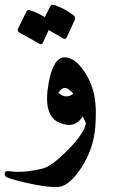

<svg xmlns="http://www.w3.org/2000/svg" viewBox="-76 -550 497 805"><path d="M231.4 -156.7Q194.3 -203.6 168.9 -161.1Q199.2 -132.8 231.4 -156.7ZM128.4 -204.1Q148.4 -311 196.3 -309.6Q232.9 -308.6 267.1 -264.4Q301.3 -220.2 315.9 -164.8Q330.6 -109.4 323.5 -18.1Q316.4 73.2 266.1 151.4Q215.8 228.5 171.4 233.4Q137.2 237.3 63.5 222.7Q-7.3 208.5 -44.9 194.3Q-57.1 189.9 -56.2 177.5Q-55.2 165 -39.1 167.5Q21.5 176.8 102.5 156.7Q140.6 147.5 208.5 78.9Q276.4 10.3 284.2 -32.7Q280.3 -43.9 271 -62Q237.8 -8.3 173.8 -35.2Q102.1 -64.9 128.4 -204.1ZM135.3 -524.4Q139.6 -532.7 151.4 -529.3Q194.8 -514.6 231.9 -486.3Q241.7 -478 238.3 -468.3L203.6 -392.6Q197.8 -382.3 186.8 -389.9Q175.8 -397.5 127.9 -423.8L103.5 -370.1Q97.7 -359.9 85.9 -367.9Q74.2 -376 5.9 -413.1Q-5.4 -419.4 -0.5 -429.7L35.2 -502Q39.6 -510.3 51.3 -506.8Q83.5 -496.1 111.8 -478Z"/></svg>

Font: Amiri
Style: Bold Slanted
Weight: 700
Italic angle: 9°
Designer: Khaled Hosny
Version: Version 000.107